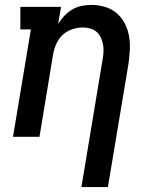

<svg xmlns="http://www.w3.org/2000/svg" viewBox="-20 -558 640 783"><path d="M312 205 398 -313Q401 -329 402 -344.5Q403 -360 400.5 -375Q398 -390 391.5 -404Q385 -418 374.5 -427.5Q364 -437 349 -441.5Q334 -446 318 -446Q297 -446 275.5 -439Q254 -432 237 -417Q220 -402 210.5 -381Q201 -360 197 -339L141 0H33L106 -438H63V-530H229L217 -460Q228 -478 242.5 -493.5Q257 -509 275 -519.5Q293 -530 313 -534Q333 -538 352 -538Q381 -538 408 -530Q435 -522 455.5 -504.5Q476 -487 488.5 -463Q501 -439 506 -412Q511 -385 509.5 -356Q508 -327 504 -298L420 205Z"/></svg>

Font: Iosevka Slab Semibold Extended
Style: Italic
Weight: 600
Width: 7
Italic angle: -9°
Monospace: yes
Designer: Belleve Invis
Foundry: Belleve Invis
Version: Version 11.1.0; ttfautohint (v1.8.3)